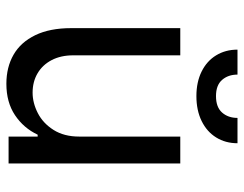

<svg xmlns="http://www.w3.org/2000/svg" viewBox="-100 -646 754 593"><g transform="rotate(90 276.5 -350.0)"><path d="M402.3 -530.3H485.4V0H402.3V-89.8H396.5Q376 -46.4 336.2 -19.8Q296.4 6.8 239.3 6.8Q188 6.8 149.4 -15.4Q110.8 -37.6 89.1 -82.5Q67.4 -127.4 67.4 -193.4V-530.3H151.4V-199.2Q151.4 -161.6 166 -133.3Q180.7 -105 206.8 -89.6Q232.9 -74.2 266.6 -74.2Q298.3 -74.2 329.8 -90.3Q361.3 -106.4 381.8 -138.9Q402.3 -171.4 402.3 -217.8ZM277.3 -580.1Q233.9 -580.1 201.4 -596.2Q168.9 -612.3 151.4 -641.1Q133.8 -669.9 133.8 -707H210.9Q210.9 -678.2 227.3 -659.4Q243.7 -640.6 277.3 -640.6Q311.5 -640.6 328.1 -659.4Q344.7 -678.2 344.7 -707H422.9Q422.9 -669.9 405 -641.1Q387.2 -612.3 354.2 -596.2Q321.3 -580.1 277.3 -580.1Z"/></g></svg>

Font: Pretendard GOV
Style: Regular
Weight: 400
Designer: Base glyphs from Inter by Rasmus Andersson; Hangeul glyphs from Noto Sans CJK(Source Han Sans) by Jang Soo-young and Kan
Foundry: Kil Hyung-jin
Version: Version 1.309